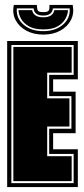

<svg xmlns="http://www.w3.org/2000/svg" viewBox="-20 -757 341 777"><path d="M9 0V-591H295V-436H195V-386H286V-218H195V-153H295V0ZM26 -16H278V-134H179V-236H269V-368H179V-454H278V-575H26ZM34 -24V-567H270V-463H171V-359H261V-245H171V-125H270V-24ZM155 -617Q116 -617 86.5 -633Q57 -649 43 -676Q29 -703 36 -737H129Q130 -719 133.5 -713.5Q137 -708 155 -708Q173 -708 177 -714Q181 -720 180 -737H274Q281 -703 267 -676Q253 -649 224 -633Q195 -617 155 -617ZM155 -631Q204 -631 234.5 -657Q265 -683 262 -723H194Q191 -694 155 -694Q119 -694 116 -723H48Q45 -683 75.5 -657Q106 -631 155 -631ZM155 -638Q119 -638 97 -650.5Q75 -663 65 -681.5Q55 -700 55 -716H110Q116 -687 155 -687Q194 -687 200 -716H255Q255 -700 245 -681.5Q235 -663 213.5 -650.5Q192 -638 155 -638Z"/></svg>

Font: Alumni Sans Collegiate One
Style: Regular
Weight: 400
Designer: Robert E. Leuschke
Foundry: Robert E. Leuschke
Version: Version 1.100